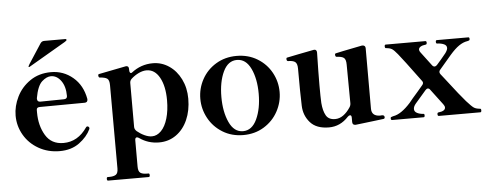

<svg xmlns="http://www.w3.org/2000/svg" viewBox="-56 -854 3150 1235"><g transform="rotate(-5 1518.5 -236.5)"><path d="M505 -118 504 -112Q481 -63 429.5 -25Q378 13 302 13Q227 13 166.5 -21.5Q106 -56 72.5 -114Q39 -172 39 -239Q39 -300 68.5 -360Q98 -420 155 -459Q212 -498 290 -498Q370 -498 431 -446.5Q492 -395 508 -306V-302Q508 -283 488 -283L199 -281Q178 -281 178 -264V-247Q178 -162 215.5 -99.5Q253 -37 331 -37Q424 -37 484 -125Q487 -130 493 -130Q495 -130 499 -128Q505 -124 505 -118ZM185 -339V-335Q185 -315 205 -315L358 -317Q368 -317 373.5 -322Q379 -327 379 -336Q379 -398 352 -435Q325 -472 287 -472Q259 -472 229 -445Q199 -418 185 -339ZM394 -683Q406 -691 407 -693Q408 -694 408 -696Q408 -698 406 -700Q404 -702 401 -702H264Q248 -702 239 -688L157 -562Q150 -551 150 -549L149 -547Q149 -546 150 -544.5Q151 -543 153 -543L156 -544Z M1155 -251Q1155 -175 1128.5 -115Q1102 -55 1054 -21Q1006 13 944 13Q873 13 817 -27Q809 -32 804 -32Q792 -32 792 -14V156Q792 187 806 196.5Q820 206 848 206H858Q865 206 865 217Q865 229 858 229H595Q588 229 588 217Q588 206 595 206H605Q633 206 647.5 196.5Q662 187 662 156L661 -381Q661 -414 647.5 -424Q634 -434 600 -436Q595 -436 593 -441Q591 -446 591 -451Q591 -458 597 -459L769 -493L775 -494Q792 -494 792 -475V-468Q792 -455 797 -450Q802 -445 809 -450Q870 -498 947 -498Q1004 -498 1051.5 -466Q1099 -434 1127 -377.5Q1155 -321 1155 -251ZM1018 -253Q1018 -344 987 -400Q956 -456 903 -456Q879 -456 852.5 -443.5Q826 -431 803 -410Q792 -399 792 -384V-100Q792 -85 806 -72Q829 -53 854.5 -41.5Q880 -30 901 -30Q934 -30 961 -57.5Q988 -85 1003 -136Q1018 -187 1018 -253Z M1232 -243Q1232 -310 1264 -368.5Q1296 -427 1354.5 -462.5Q1413 -498 1488 -498Q1563 -498 1621.5 -462.5Q1680 -427 1712 -368.5Q1744 -310 1744 -243Q1744 -177 1712 -118Q1680 -59 1621.5 -23Q1563 13 1488 13Q1413 13 1354.5 -23Q1296 -59 1264 -118Q1232 -177 1232 -243ZM1609 -243Q1609 -340 1577.5 -406Q1546 -472 1488 -472Q1430 -472 1399 -406Q1368 -340 1368 -243Q1368 -147 1399 -79.5Q1430 -12 1488 -12Q1546 -12 1577.5 -79.5Q1609 -147 1609 -243Z M2403 -22Q2403 -14 2396 -12Q2393 -11 2340 -5Q2287 1 2257 5L2214 10H2211Q2192 10 2192 -10V-37Q2192 -54 2182 -54Q2175 -54 2167 -46Q2114 12 2041 12Q1960 12 1920 -33.5Q1880 -79 1878 -142Q1875 -224 1875 -382Q1875 -414 1861.5 -425Q1848 -436 1815 -436Q1806 -437 1806 -451Q1806 -458 1812 -459Q1835 -464 1885.5 -474Q1936 -484 1983 -493L1989 -494Q2006 -494 2006 -474Q2003 -345 2003 -263Q2003 -185 2005 -149Q2009 -98 2026 -68Q2043 -38 2085 -38Q2113 -38 2138 -56Q2163 -74 2183 -105Q2191 -117 2191 -131L2189 -381Q2189 -414 2175.5 -424.5Q2162 -435 2129 -436Q2120 -437 2120 -452Q2120 -458 2126 -459Q2135 -462 2297 -494H2302Q2310 -494 2315 -489Q2320 -484 2320 -475V-84Q2320 -37 2373 -35L2387 -36Q2403 -36 2403 -22Z M3026 -12Q3026 0 3019 0H2751Q2743 0 2743 -12Q2743 -23 2752 -23Q2772 -25 2783.5 -32Q2795 -39 2795 -51Q2795 -60 2786 -72L2710 -173Q2704 -182 2695 -182Q2688 -182 2680 -173L2610 -92Q2595 -74 2595 -58Q2595 -41 2612.5 -32Q2630 -23 2653 -22Q2660 -22 2660 -12Q2660 0 2653 0H2449Q2441 0 2441 -12Q2441 -17 2444 -19Q2447 -21 2452 -22Q2457 -23 2459 -24Q2510 -32 2571 -100Q2588 -122 2628 -167L2661 -206Q2668 -213 2668 -221Q2668 -228 2662 -235Q2550 -387 2524 -418Q2502 -445 2489 -453.5Q2476 -462 2450 -464Q2443 -464 2443 -476Q2443 -487 2450 -487H2706Q2714 -487 2714 -476Q2714 -464 2705 -464Q2685 -462 2673 -454.5Q2661 -447 2661 -435Q2661 -427 2669 -417Q2693 -385 2736 -328Q2743 -319 2752 -319Q2759 -319 2767 -327Q2787 -351 2795 -359L2828 -399Q2842 -419 2842 -431Q2842 -448 2824 -456Q2806 -464 2780 -465Q2773 -465 2773 -476Q2773 -487 2780 -487H2984Q2991 -487 2991 -476Q2991 -470 2988.5 -468Q2986 -466 2981 -464.5Q2976 -463 2974 -463Q2948 -459 2921 -440.5Q2894 -422 2861 -384L2786 -296Q2779 -289 2779 -281Q2779 -274 2785 -266L2807 -238Q2904 -112 2933 -80Q2966 -43 2980 -34Q2994 -25 3019 -23Q3026 -23 3026 -12Z"/></g></svg>

Font: Shippori Mincho B1 ExtraBold
Style: Regular
Weight: 800
Designer: FONTDASU
Foundry: FONTDASU / Google Inc. / but / Adobe
Version: Version 3.110; ttfautohint (v1.8.3)